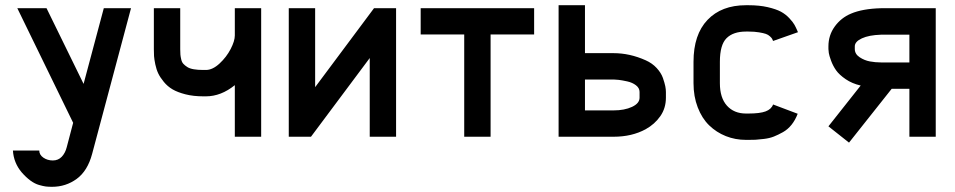

<svg xmlns="http://www.w3.org/2000/svg" viewBox="-20 -532 3714 747"><path d="M239.7 40.5 264.6 -54.2 47.4 -500H161.1L305.2 -205.6L383.8 -500H489.7L338.4 66.9Q320.8 132.8 278.6 163.8Q236.3 194.8 182.6 194.8Q168.5 194.8 158.4 193.6Q148.4 192.4 132.1 187.7Q115.7 183.1 98.6 170.7Q81.5 158.2 64.5 138.7Q33.2 101.6 30.3 53.7H132.8Q132.8 70.3 148.7 81.3Q164.6 92.3 185.5 92.3Q206.5 92.3 220.2 77.9Q233.9 63.5 239.7 40.5Z M681.2 -340.3Q681.2 -327.1 681.9 -319.3Q682.6 -311.5 685.1 -300.8Q687.5 -290 693.4 -283.7Q699.2 -277.3 708.7 -271.2Q718.3 -265.1 733.9 -262.5Q749.5 -259.8 771 -259.8H781.2Q807.1 -259.8 834.2 -284.9Q861.3 -310.1 877.4 -341.3Q893.6 -372.6 893.6 -394V-500H996.1V0H893.6V-200.7Q839.8 -157.2 781.2 -157.2H771Q732.4 -157.2 701.7 -165Q670.9 -172.9 651.4 -184.3Q631.8 -195.8 617.4 -213.4Q603 -231 595.7 -246.3Q588.4 -261.7 584.2 -281.7Q580.1 -301.8 579.3 -313.7Q578.6 -325.7 578.6 -340.3V-500H681.2Z M1103.5 0V-500H1206.1V-192.9L1435.1 -500H1521V0H1418.5V-306.2L1189.9 0Z M2058.1 -500V-397.9H1888.7V0H1786.1V-397.9H1616.7V-500Z M2255.9 -325.2H2367.2Q2430.2 -325.2 2492.2 -297.4Q2517.6 -286.1 2534.9 -267.3Q2552.2 -248.5 2559.1 -228.8Q2565.9 -209 2568.4 -196.5Q2570.8 -184.1 2570.8 -174.3V-151.9Q2570.8 -111.3 2549.1 -80.1Q2527.3 -48.8 2492.2 -29.3Q2438.5 0 2367.2 0H2153.3V-511.7H2255.9ZM2468.3 -174.3Q2468.3 -189.5 2454.3 -200.2Q2440.4 -210.9 2420.4 -215.3Q2400.4 -219.7 2387.5 -221.2Q2374.5 -222.7 2367.2 -222.7H2255.9V-102.5H2367.2Q2409.7 -102.5 2439 -116.2Q2468.3 -129.9 2468.3 -151.9Z M2987.8 -372.6Q2985.4 -378.4 2983.9 -381.3Q2982.4 -384.3 2975.6 -390.6Q2968.8 -397 2959.7 -400.1Q2950.7 -403.3 2933.1 -406.2Q2915.5 -409.2 2892.1 -409.2H2882.3Q2832.5 -409.2 2806.6 -383.3Q2780.8 -357.4 2780.8 -291.5V-208.5Q2780.8 -151.4 2808.3 -120.8Q2835.9 -90.3 2882.3 -90.3H2892.1Q2936.5 -90.3 2958.7 -98.6Q2981 -106.9 2987.8 -125.5L3083.5 -89.4Q3074.2 -64.9 3059.6 -46.6Q3044.9 -28.3 3026.1 -17.8Q3007.3 -7.3 2990.7 -0.7Q2974.1 5.9 2952.4 8.5Q2930.7 11.2 2919.7 11.7Q2908.7 12.2 2892.1 12.2H2882.3Q2840.8 12.2 2804 -2.4Q2767.1 -17.1 2739 -44.4Q2710.9 -71.8 2694.6 -114.3Q2678.2 -156.7 2678.2 -208.5V-291.5Q2678.2 -397.5 2732.7 -454.6Q2787.1 -511.7 2882.3 -511.7H2892.1Q2934.1 -511.7 2966.8 -504.2Q2999.5 -496.6 3018.1 -486.6Q3036.6 -476.6 3051 -461.2Q3065.4 -445.8 3071 -435.5Q3076.7 -425.3 3082.5 -411.6Q3084 -408.2 3084.5 -406.7Z M3328.6 -199.2Q3294.9 -207 3270 -224.1Q3245.1 -241.2 3232.9 -258.5Q3220.7 -275.9 3213.4 -295.9Q3206.1 -315.9 3204.6 -325.7Q3203.1 -335.4 3203.1 -341.3V-351.6Q3203.1 -395 3227.8 -429Q3252.4 -462.9 3291 -479Q3335.4 -498 3407.2 -500H3620.6V0H3518.1V-186.5H3449.2L3283.2 22.9L3203.1 -40.5ZM3305.7 -341.3Q3305.7 -321.8 3324.5 -309.3Q3343.3 -296.9 3364.5 -293Q3385.7 -289.1 3407.2 -289.1H3518.1V-397H3407.2Q3360.8 -395.5 3333.3 -382.8Q3305.7 -370.1 3305.7 -351.6Z"/></svg>

Font: Anka/Coder Condensed
Style: Bold
Weight: 700
Width: 4
Monospace: yes
Version: Version 001.100